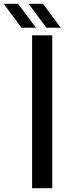

<svg xmlns="http://www.w3.org/2000/svg" viewBox="-112 -985 350 1005"><path d="M56 0V-800H161.5V0ZM131 -840 37.5 -965H113L206 -840ZM0.5 -840 -92.5 -965H-17.5L76 -840Z"/></svg>

Font: Big Shoulders Medium
Style: Regular
Weight: 500
Designer: Patric King
Foundry: XO Type Co
Version: Version 2.002